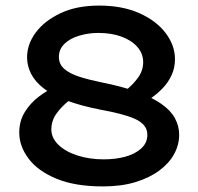

<svg xmlns="http://www.w3.org/2000/svg" viewBox="-20 -655 710 688"><path d="M349 13Q249 13 182.5 -14.5Q116 -42 82.5 -86.5Q49 -131 49 -180Q49 -222 69.5 -254.5Q90 -287 119.5 -309Q149 -331 175 -343L281 -333Q255 -316 227.5 -294.5Q200 -273 182 -247.5Q164 -222 164 -191Q164 -161 189 -136.5Q214 -112 257 -98Q300 -84 352 -84Q394 -84 429 -93.5Q464 -103 486 -123Q508 -143 508 -172Q508 -192 496 -206Q484 -220 462.5 -229.5Q441 -239 410 -247Q379 -255 340 -262Q269 -276 218.5 -295Q168 -314 137 -338Q106 -362 91.5 -390.5Q77 -419 77 -449Q77 -497 108.5 -539Q140 -581 197.5 -608Q255 -635 335 -635Q419 -635 480 -607.5Q541 -580 574 -536Q607 -492 607 -443Q607 -412 595 -386Q583 -360 564 -340Q545 -320 523.5 -305Q502 -290 483 -281L375 -290Q401 -308 428.5 -329.5Q456 -351 474.5 -376.5Q493 -402 493 -432Q493 -463 472.5 -486.5Q452 -510 416 -523.5Q380 -537 332 -537Q298 -537 265 -527.5Q232 -518 211.5 -498.5Q191 -479 191 -451Q191 -425 210.5 -408Q230 -391 264.5 -380Q299 -369 343 -360Q419 -345 472 -325.5Q525 -306 558.5 -282.5Q592 -259 607 -231Q622 -203 622 -172Q622 -136 604 -103Q586 -70 551 -44Q516 -18 465.5 -2.5Q415 13 349 13Z"/></svg>

Font: BioRhyme SemiBold
Style: Regular
Weight: 600
Designer: Aoife Mooney
Foundry: Aoife Mooney Type
Version: Version 1.600;gftools[0.9.33]